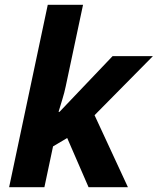

<svg xmlns="http://www.w3.org/2000/svg" viewBox="-20 -780 657 800"><path d="M18 0 179 -760H326L254 -421Q249 -396 239 -363.5Q229 -331 224 -314H228L449 -546H617L374 -300L513 0H349L260 -205L201 -170L165 0Z"/></svg>

Font: Noto IKEA Latin
Style: Bold Italic
Weight: 700
Italic angle: -12°
Designer: Monotype Design Team
Foundry: Monotype Imaging Inc.
Version: Version 1.0